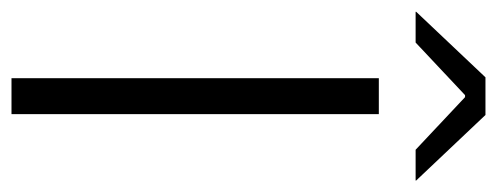

<svg xmlns="http://www.w3.org/2000/svg" viewBox="-319 -579 864 334"><g transform="rotate(90 113.0 -412.0)"><path d="M144.5 0H82V-639H144.5ZM80.5 -824.5H146L260 -704V-703H206.5L115 -789H111.5L20 -703H-33.5V-704Z"/></g></svg>

Font: Anek Bangla Medium Light
Style: Regular
Weight: 300
Version: Version 1.003